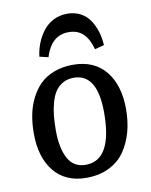

<svg xmlns="http://www.w3.org/2000/svg" viewBox="-87 -829 712 907"><g transform="rotate(-10 269.5 -375.5)"><path d="M297.9 -765.1Q333 -765.1 360.4 -751Q387.7 -736.8 404.8 -711.9Q421.9 -687 431.6 -656.2Q441.4 -625.5 443.8 -588.9L398.9 -577.1Q385.3 -627.9 358.6 -653.1Q332 -678.2 289.1 -678.2Q206.5 -678.2 175.8 -578.1L133.8 -587.9Q137.7 -621.1 149.9 -651.9Q162.1 -682.6 181.9 -708.5Q201.7 -734.4 231.7 -749.8Q261.7 -765.1 297.9 -765.1ZM44.9 -234.9Q44.9 -281.2 52.7 -322.5Q60.5 -363.8 78.9 -400.9Q97.2 -438 124 -464.8Q150.9 -491.7 191.7 -507.3Q232.4 -522.9 283.2 -522.9Q384.3 -522.9 439.2 -455.6Q494.1 -388.2 494.1 -273.9Q494.1 -214.8 480.5 -164.6Q466.8 -114.3 439 -73.5Q411.1 -32.7 363.8 -9.3Q316.4 14.2 253.9 14.2Q154.3 14.2 99.6 -53Q44.9 -120.1 44.9 -234.9ZM261.2 -46.9Q389.2 -46.9 389.2 -274.9Q389.2 -461.9 275.9 -461.9Q246.1 -461.9 223.4 -449Q200.7 -436 187 -415.3Q173.3 -394.5 164.8 -363.8Q156.2 -333 153.1 -301.5Q149.9 -270 149.9 -231.9Q149.9 -145.5 177 -96.2Q204.1 -46.9 261.2 -46.9Z"/></g></svg>

Font: Literata Book Medium
Style: Italic
Weight: 500
Italic angle: -3°
Designer: Latin by Veronika Burian and Jose Scaglione. Greek by Irene Vlachou. Cyrillic by Vera Evstafieva
Foundry: TypeTogether
Version: Version 1.003;PS 001.003;hotconv 1.0.88;makeotf.lib2.5.64775